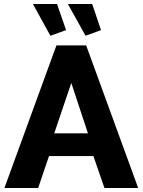

<svg xmlns="http://www.w3.org/2000/svg" viewBox="-20 -936 710 956"><path d="M2 0H170L224 -159H445L500 0H668L409 -710H261ZM250 -272 335 -523 418 -272ZM406 -758 483 -786 439 -916H318ZM231 -758 309 -786 264 -916H144Z"/></svg>

Font: Raleway
Style: ExtraBold
Weight: 800
Designer: Matt McInerney, Pablo Impallari, Rodrigo Fuenzalida
Foundry: Matt McInerney, Pablo Impallari, Rodrigo Fuenzalida
Version: Version 3.000